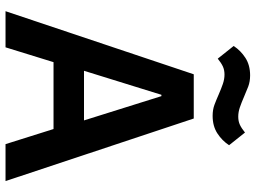

<svg xmlns="http://www.w3.org/2000/svg" viewBox="-138 -810 947 712"><g transform="rotate(90 336.0 -453.5)"><path d="M514 0 458 -178H210L155 0H21L255 -698H419L651 0ZM336 -578H331L242 -291H426ZM409 -768Q386 -768 367.5 -775Q349 -782 331 -790Q308 -800 290.5 -806Q273 -812 256 -812Q239 -812 226 -806Q213 -800 197 -787L150 -846Q167 -872 194 -889.5Q221 -907 259 -907Q282 -907 300.5 -900Q319 -893 337 -885Q360 -875 377.5 -869Q395 -863 412 -863Q429 -863 442 -869Q455 -875 471 -888L518 -829Q501 -803 474 -785.5Q447 -768 409 -768Z"/></g></svg>

Font: IBM Plex Sans Devanagari SemiBold
Style: Regular
Weight: 600
Designer: Mike Abbink, Paul van der Laan, Pieter van Rosmalen, Erin McLaughlin
Foundry: Bold Monday
Version: Version 1.1